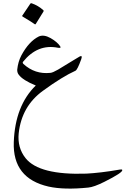

<svg xmlns="http://www.w3.org/2000/svg" viewBox="-20 -681 765 1170"><path d="M217 -459Q247 -472 288 -449Q309 -437 323.5 -424.5Q338 -412 346 -400Q356 -386 333 -390Q209 -415 120 -304Q116 -298 123 -291Q193 -227 287 -237Q301 -238 334 -257Q393 -293 426 -313Q459 -333 466 -337Q484 -346 475 -320Q452 -256 440 -250Q400 -232 350.5 -201.5Q301 -171 242 -128Q112 -34 94 131Q85 219 136 283Q219 387 507 377Q546 375 597.5 369Q649 363 712 352Q724 350 725 355Q730 370 616 427Q552 459 518 462Q371 477 276 456Q56 406 64 185Q72 -37 198 -160Q119 -192 94 -226Q84 -239 85 -257Q90 -305 110 -343Q156 -429 217 -459ZM165 -659Q167 -662 173 -661Q213 -647 244 -619Q248 -615 245 -611L198 -535Q195 -530 188 -536Q184 -539 167 -550Q150 -561 118 -580Q113 -583 116 -586Z"/></svg>

Font: Amiri
Style: Regular
Weight: 400
Designer: Khaled Hosny
Version: Version 0.114